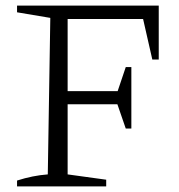

<svg xmlns="http://www.w3.org/2000/svg" viewBox="-20 -667 640 687"><path d="M548 -647V-454H525L492 -599H222V-341H401L430 -427H450V-207H430L400 -294H222V-43L360 -24V0H41V-21Q69 -30 96.5 -35.5Q124 -41 151 -43L160 -603L41 -623V-647Z"/></svg>

Font: Piazzolla Light
Style: Regular
Weight: 300
Designer: Juan Pablo del Peral
Foundry: Huerta Tipografica
Version: Version 1.330